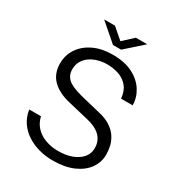

<svg xmlns="http://www.w3.org/2000/svg" viewBox="-208 -1026 1084 1170"><g transform="rotate(30 334.0 -441.0)"><path d="M338 10Q287.5 10 240.8 -2.8Q194 -15.5 155.8 -40.5Q117.5 -65.5 92.5 -102.2Q67.5 -139 60 -188H142.5Q152.5 -144.5 180.5 -115.2Q208.5 -86 249.5 -71.2Q290.5 -56.5 337.5 -56.5Q391.5 -56.5 433.5 -72Q475.5 -87.5 499.8 -116Q524 -144.5 524 -182.5Q524 -217 509.5 -242.5Q495 -268 467 -285.2Q439 -302.5 397.5 -312.5L251.5 -347.5Q172 -365.5 127.2 -409.2Q82.5 -453 82 -524.5Q82 -585.5 114.2 -632.2Q146.5 -679 203.2 -705.5Q260 -732 334 -732Q419.5 -732 476.8 -702.5Q534 -673 563.5 -625.5Q593 -578 593 -525H511.5Q507 -577 481 -607.5Q455 -638 416.8 -651Q378.5 -664 334 -664Q303 -664 272.8 -655.8Q242.5 -647.5 218 -631Q193.5 -614.5 179 -589.5Q164.5 -564.5 164.5 -531Q164.5 -490 192.8 -464.2Q221 -438.5 294.5 -419.5L436 -385Q487 -373.5 519.8 -352Q552.5 -330.5 571 -302.8Q589.5 -275 596.8 -244.5Q604 -214 604 -184Q604 -130.5 573 -86.5Q542 -42.5 482.5 -16.2Q423 10 338 10ZM305.5 -783.5 181 -891.5H257L333 -826L404 -891.5H484L362.5 -783.5Z"/></g></svg>

Font: Public Sans Thin Light
Style: Regular
Weight: 300
Version: Version 1.007